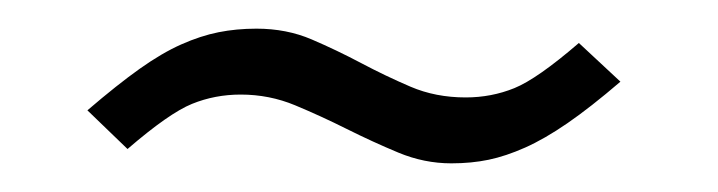

<svg xmlns="http://www.w3.org/2000/svg" viewBox="-20 -340 501 134"><path d="M413 -283Q392 -265 376 -254Q360 -243 346.5 -237Q333 -231 321 -228.5Q309 -226 295 -226Q276 -226 258 -233.5Q240 -241 222 -250Q204 -259 186 -266.5Q168 -274 148 -274Q130 -274 114 -267.5Q98 -261 69 -236L41 -263Q62 -281 77.5 -292Q93 -303 106.5 -309Q120 -315 132.5 -317.5Q145 -320 159 -320Q180 -320 197.5 -312.5Q215 -305 232 -296Q249 -287 266.5 -279.5Q284 -272 305 -272Q323 -272 339 -278.5Q355 -285 384 -310Z"/></svg>

Font: Marvel
Style: Italic
Weight: 400
Italic angle: -12°
Designer: Carolina Trebol
Foundry: Carolina Trebol
Version: Version 1.001